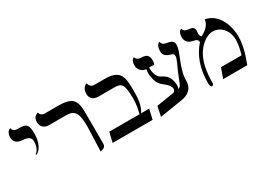

<svg xmlns="http://www.w3.org/2000/svg" viewBox="-22 -1115 2289 1679"><g transform="rotate(-30 1123.0 -275.5)"><path d="M152 -243C218 -278 228 -369 228 -411C228 -502 210 -521 140 -521C109 -521 74 -521 69 -559C69 -559 27 -554 27 -487C27 -443 58 -417 112 -415C161 -413 191 -394 191 -361C191 -315 181 -276 146 -250Z M651 12C651 12 705 9 705 -33V-344C705 -487 666 -520 520 -520H394C367 -520 351 -534 345 -557C345 -557 296 -550 296 -487C296 -446 326 -413 373 -413H548C636 -413 660 -368 660 -234Z M997 -520H890C863 -520 848 -542 843 -565C843 -565 794 -556 794 -484C794 -443 823 -413 872 -413H1026C1107 -413 1129 -399 1129 -243C1129 -181 1118 -142 1109 -100H803L779 0H1183L1206 -100H1124C1163 -156 1167 -234 1167 -289C1167 -438 1165 -520 997 -520Z M1358 -410C1355 -398 1353 -390 1353 -377C1353 -348 1359 -319 1363 -306C1375 -260 1394 -241 1430 -214C1458 -193 1478 -166 1478 -143C1478 -132 1472 -122 1460 -114L1280 -85L1260 14L1473 -20C1563 -30 1609 -75 1609 -154C1609 -275 1693 -393 1693 -464C1693 -494 1676 -512 1641 -517C1594 -524 1582 -535 1576 -561C1576 -561 1539 -556 1539 -483C1539 -448 1563 -425 1611 -414C1627 -410 1636 -401 1636 -382C1636 -372 1627 -344 1609 -306C1537 -152 1551 -130 1509 -122C1517 -128 1520 -141 1520 -157C1520 -179 1514 -205 1507 -223C1492 -261 1462 -279 1430 -295C1412 -304 1396 -332 1390 -357C1388 -368 1385 -382 1385 -399C1385 -404 1385 -408 1385 -411C1391 -412 1397 -412 1402 -412C1412 -412 1422 -411 1436 -409C1440 -417 1444 -438 1444 -450C1444 -519 1398 -520 1370 -521C1359 -521 1324 -523 1315 -556C1315 -556 1283 -551 1283 -489C1283 -446 1315 -418 1358 -410Z M2017 -533C2012 -483 1975 -448 1920 -418C1910 -424 1904 -440 1904 -453C1904 -466 1907 -468 1907 -485C1907 -522 1877 -526 1852 -528C1832 -530 1806 -534 1798 -565C1798 -565 1764 -560 1764 -497C1764 -462 1785 -432 1826 -423C1870 -414 1881 -407 1881 -381C1805 -298 1763 -178 1763 -42C1763 -14 1766 5 1780 5C1789 5 1798 -4 1798 -9C1798 -143 1821 -237 1865 -302C1908 -367 1971 -407 2022 -407C2106 -407 2164 -333 2164 -241C2164 -191 2149 -135 2138 -100H1931L1895 0H2139L2168 -83C2175 -104 2198 -185 2198 -252C2198 -383 2137 -513 2017 -533Z"/></g></svg>

Font: Libertinus Math
Style: Regular
Weight: 400
Designer: Philipp H. Poll, Khaled Hosny
Foundry: Caleb Maclennan
Version: Version 7.050;RELEASE